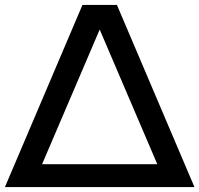

<svg xmlns="http://www.w3.org/2000/svg" viewBox="-20 -760 810 780"><path d="M315 -740H455L770 0H0ZM619 -93 385 -640 151 -93Z"/></svg>

Font: Encode Sans Wide
Style: Medium
Weight: 500
Designer: Pablo Impallari, Andres Torresi
Foundry: Pablo Impallari, Andres Torresi
Version: Version 1.000; ttfautohint (v1.00) -l 8 -r 50 -G 200 -x 14 -